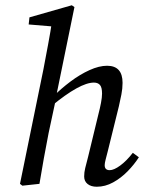

<svg xmlns="http://www.w3.org/2000/svg" viewBox="-20 -699 548 730"><path d="M65 7 56 0 145 -435Q154 -483 163 -530.5Q172 -578 179 -626L197 -597L89 -606L92 -633L253 -679L263 -672L194 -335L192 -320L165 -194Q155 -144 146.5 -96Q138 -48 130 0ZM348 11Q326 11 313 0.5Q300 -10 300 -28Q300 -44 304 -60Q308 -76 315 -103L354 -264Q360 -287 364 -308Q368 -329 368 -343Q368 -367 360 -376Q352 -385 337 -385Q284 -385 176 -296L181 -331Q212 -362 248 -389Q284 -416 320.5 -432.5Q357 -449 387 -449Q446 -449 446 -384Q446 -362 441.5 -339.5Q437 -317 432 -295L390 -125Q385 -106 381.5 -92Q378 -78 378 -71Q378 -52 397 -52Q413 -52 437 -69.5Q461 -87 485 -118L508 -101Q490 -73 465 -47.5Q440 -22 410 -5.5Q380 11 348 11Z"/></svg>

Font: Lisu Bosa Light
Style: Italic
Weight: 300
Italic angle: -19°
Designer: David Morse, Annie Olsen, Victor Gaultney, Frank Grießhammer (Latin)
Foundry: SIL International
Version: Version 2.000